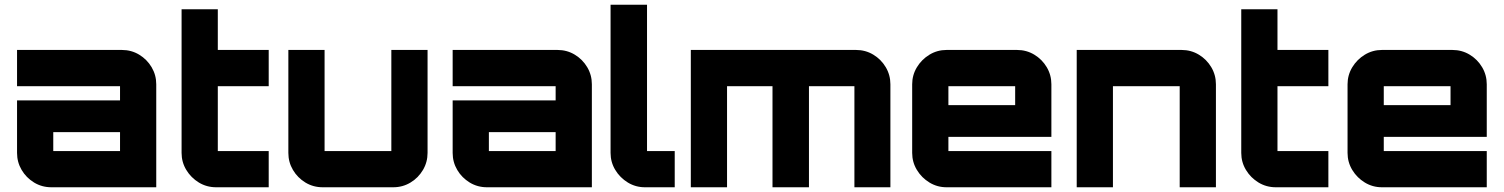

<svg xmlns="http://www.w3.org/2000/svg" viewBox="-20 -791 6353 811"><path d="M197 0Q157 0 124 -20Q91 -40 71.5 -73Q52 -106 52 -145V-367H487V-427Q487 -427 487 -427Q487 -427 487 -427H52V-580H495Q535 -580 568 -560Q601 -540 620.5 -507Q640 -474 640 -435V0ZM205 -153H487V-233H205V-153Q205 -153 205 -153Q205 -153 205 -153Z M893 0Q853 0 820 -20Q787 -40 767 -73Q747 -106 747 -145V-752H900V-580H1115V-427H900V-153Q900 -153 900 -153Q900 -153 900 -153H1115V0H893Z M1343 0Q1303 0 1270 -20Q1237 -40 1217.5 -73Q1198 -106 1198 -145V-580H1351V-153Q1351 -153 1351 -153Q1351 -153 1351 -153H1633Q1633 -153 1633 -153Q1633 -153 1633 -153V-580H1786V-145Q1786 -106 1766.5 -73Q1747 -40 1714 -20Q1681 0 1641 0H1343Z M2037 0Q1997 0 1964 -20Q1931 -40 1911.5 -73Q1892 -106 1892 -145V-367H2327V-427Q2327 -427 2327 -427Q2327 -427 2327 -427H1892V-580H2335Q2375 -580 2408 -560Q2441 -540 2460.5 -507Q2480 -474 2480 -435V0ZM2045 -153H2327V-233H2045V-153Q2045 -153 2045 -153Q2045 -153 2045 -153Z M2704 0Q2665 0 2632 -20Q2599 -40 2579 -73Q2559 -106 2559 -145V-771H2713V-153Q2713 -153 2713 -153Q2713 -153 2713 -153H2830V0H2704Z M2898 0V-580H3596Q3636 -580 3669 -560Q3702 -540 3721.5 -507Q3741 -474 3741 -435V0H3589V-427Q3589 -427 3589 -427Q3589 -427 3589 -427H3397Q3397 -427 3397 -427Q3397 -427 3397 -427V0H3243V-427Q3243 -427 3243 -427Q3243 -427 3243 -427H3051Q3051 -427 3051 -427Q3051 -427 3051 -427V0Z M3978 0Q3939 0 3906 -20Q3873 -40 3853 -73Q3833 -106 3833 -145V-435Q3833 -474 3853 -507Q3873 -540 3906 -560Q3939 -580 3978 -580H4276Q4316 -580 4349 -560Q4382 -540 4401.5 -507Q4421 -474 4421 -435V-213H3986V-153Q3986 -153 3986 -153Q3986 -153 3986 -153H4421V0H3978ZM3986 -347H4268V-427Q4268 -427 4268 -427Q4268 -427 4268 -427H3986Q3986 -427 3986 -427Q3986 -427 3986 -427Z M4528 0V-580H4971Q5011 -580 5044 -560Q5077 -540 5096.5 -507Q5116 -474 5116 -435V0H4963V-427Q4963 -427 4963 -427Q4963 -427 4963 -427H4681Q4681 -427 4681 -427Q4681 -427 4681 -427V0Z M5369 0Q5329 0 5296 -20Q5263 -40 5243 -73Q5223 -106 5223 -145V-752H5376V-580H5591V-427H5376V-153Q5376 -153 5376 -153Q5376 -153 5376 -153H5591V0H5369Z M5817 0Q5778 0 5745 -20Q5712 -40 5692 -73Q5672 -106 5672 -145V-435Q5672 -474 5692 -507Q5712 -540 5745 -560Q5778 -580 5817 -580H6115Q6155 -580 6188 -560Q6221 -540 6240.5 -507Q6260 -474 6260 -435V-213H5825V-153Q5825 -153 5825 -153Q5825 -153 5825 -153H6260V0H5817ZM5825 -347H6107V-427Q6107 -427 6107 -427Q6107 -427 6107 -427H5825Q5825 -427 5825 -427Q5825 -427 5825 -427Z"/></svg>

Font: Orbitron Black
Style: Regular
Weight: 900
Designer: Matt McInerney
Foundry: The League of Moveable Type
Version: Version 2.001